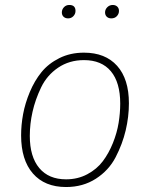

<svg xmlns="http://www.w3.org/2000/svg" viewBox="-20 -743 603 773"><path d="M254 -669Q243 -669 236 -675.5Q229 -682 229 -693Q229 -705 237.5 -714Q246 -723 259 -723Q284 -723 284 -699Q284 -687 275.5 -678Q267 -669 254 -669ZM428 -669Q417 -669 410 -675.5Q403 -682 403 -693Q403 -705 412 -714Q421 -723 434 -723Q445 -723 452 -716.5Q459 -710 459 -699Q459 -687 450.5 -678Q442 -669 428 -669ZM246 10Q160 10 112.5 -44.5Q65 -99 65 -198Q65 -240 73 -283.5Q81 -327 100 -372.5Q119 -418 147 -452.5Q175 -487 219 -509Q263 -531 318 -531Q404 -531 451.5 -478Q499 -425 499 -327Q499 -273 486 -218Q473 -163 445.5 -110Q418 -57 366 -23.5Q314 10 246 10ZM246 -21Q293 -21 331.5 -41.5Q370 -62 394 -94Q418 -126 434.5 -167Q451 -208 457.5 -248Q464 -288 464 -326Q464 -411 426.5 -456Q389 -501 318 -501Q259 -501 214 -470.5Q169 -440 145.5 -391Q122 -342 111 -293Q100 -244 100 -196Q100 -112 138 -66.5Q176 -21 246 -21Z"/></svg>

Font: Fira Sans UltraLight
Style: Italic
Weight: 200
Italic angle: -8°
Designer: Carrois Corporate & Edenspiekermann AG
Foundry: Carrois Corporate GbR & Edenspiekermann AG
Version: Version 4.203;PS 004.203;hotconv 1.0.88;makeotf.lib2.5.64775